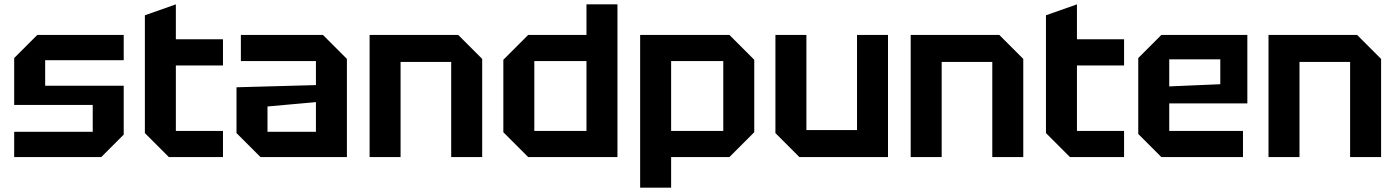

<svg xmlns="http://www.w3.org/2000/svg" viewBox="-20 -720 6402 880"><path d="M45 0V-116H405V-239H45V-454L151 -560H547V-444H187V-327H547V-103L444 0Z M644 -650 786 -700V-540H1002V-420H786V-120H1002V0H754L644 -110Z M1064 -110V-320L1428 -330V-440H1084V-560H1460L1570 -450V0H1174ZM1206 -232V-116H1428V-252Z M1674 0V-560H2080L2190 -450V0H2048V-436H1816V0Z M2810 -700V0H2401L2287 -114V-446L2401 -560H2668V-700ZM2429 -120H2668V-440H2429Z M2914 140V-560H3323L3437 -446V-114L3323 0H3056V140ZM3295 -440H3056V-120H3295Z M4050 -560V0H3644L3534 -110V-560H3676V-124H3908V-560Z M4154 0V-560H4560L4670 -450V0H4528V-436H4296V0Z M4774 -650 4916 -700V-540H5132V-420H4916V-120H5132V0H4884L4774 -110Z M5197 -106V-454L5303 -560H5697V-246H5339V-120H5677V0H5303ZM5339 -324 5573 -334V-448H5339Z M5794 0V-560H6200L6310 -450V0H6168V-436H5936V0Z"/></svg>

Font: Tektur SemiBold
Style: Regular
Weight: 600
Designer: Adam Jagosz
Foundry: Adam Jagosz
Version: Version 1.005;gftools[0.9.30]